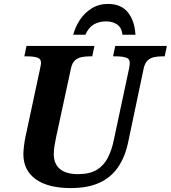

<svg xmlns="http://www.w3.org/2000/svg" viewBox="-20 -948 870 978"><path d="M341 10Q224 10 161.5 -35.5Q99 -81 99 -163Q99 -179 102.5 -207Q106 -235 110 -252L183 -593Q186 -607 187.5 -615Q189 -623 189 -627Q189 -649 169 -655Q149 -661 117 -661H104L115 -714H461L450 -661H437Q415 -661 395.5 -657Q376 -653 362 -640.5Q348 -628 342 -602L266 -250Q262 -233 258 -208.5Q254 -184 254 -163Q254 -113 285.5 -87Q317 -61 377 -61Q438 -61 474 -83.5Q510 -106 530 -146Q550 -186 560 -236L637 -597Q639 -605 640 -614Q641 -623 641 -627Q641 -649 621 -655Q601 -661 569 -661H556L567 -714H830L819 -661H806Q785 -661 765.5 -657Q746 -653 732 -640Q718 -627 712 -600L632 -220Q616 -146 580 -94.5Q544 -43 485 -16.5Q426 10 341 10ZM353 -771Q363 -810 386.5 -846Q410 -882 446.5 -905Q483 -928 530.6 -928Q597 -928 631.5 -885Q666 -842 670 -771H604Q600 -806 577.7 -822.5Q555.4 -839 519.6 -839Q483.8 -839 457.1 -823Q430.5 -807 415 -771Z"/></svg>

Font: Noto Serif
Style: Italic
Weight: 400
Italic angle: -12°
Designer: Monotype Design Team
Foundry: Monotype Imaging Inc.
Version: Version 2.013